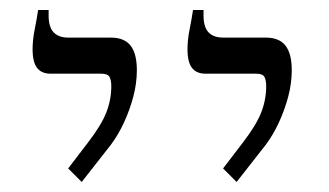

<svg xmlns="http://www.w3.org/2000/svg" viewBox="-20 -667 657 383"><path d="M452 -304 425 -331 464 -382Q491 -417 501 -442.5Q511 -468 511 -495Q511 -507 507.5 -513.5Q504 -520 491 -520H390Q372 -520 363 -531.5Q354 -543 354 -569Q354 -577 355 -587.5Q356 -598 359 -612.5Q362 -627 365 -647H386V-636Q386 -613 396 -602.5Q406 -592 425 -592H510Q537 -592 549.5 -576Q562 -560 562 -527Q562 -501 555 -474.5Q548 -448 536.5 -423Q525 -398 510 -378ZM143 -304 116 -331 155 -382Q182 -417 192 -442.5Q202 -468 202 -495Q202 -507 198.5 -513.5Q195 -520 182 -520H81Q63 -520 54 -531.5Q45 -543 45 -569Q45 -577 46 -587.5Q47 -598 50 -612.5Q53 -627 56 -647H77V-636Q77 -613 87 -602.5Q97 -592 116 -592H201Q228 -592 240.5 -576Q253 -560 253 -527Q253 -501 246 -474.5Q239 -448 227.5 -423Q216 -398 201 -378Z"/></svg>

Font: Noto Serif Hebrew Light
Style: Regular
Weight: 300
Version: Version 2.003